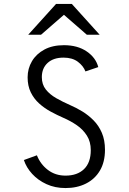

<svg xmlns="http://www.w3.org/2000/svg" viewBox="-20 -941 656 973"><path d="M312 12Q258.5 12 215.5 -7.8Q172.5 -27.5 143 -59.8Q113.5 -92 101 -130L167 -154Q185 -108.5 222.8 -79.8Q260.5 -51 312 -51Q371.5 -51 405.8 -84Q440 -117 440 -180Q440 -223 420.2 -254Q400.5 -285 368.8 -306.8Q337 -328.5 301 -344Q269 -358 236.8 -375.5Q204.5 -393 178.2 -416.8Q152 -440.5 136 -473Q120 -505.5 120 -549Q120 -593.5 141.8 -630.5Q163.5 -667.5 204.8 -689.8Q246 -712 304 -712Q373 -712 419.2 -680.5Q465.5 -649 478 -601L413 -579Q402.5 -607 374.5 -628Q346.5 -649 302 -649Q250.5 -649 221.2 -622Q192 -595 192 -550Q192 -513 212.2 -487.5Q232.5 -462 265 -443.5Q297.5 -425 334 -409Q365.5 -395.5 396.8 -376.5Q428 -357.5 454.2 -331Q480.5 -304.5 496.2 -267.8Q512 -231 512 -182Q512 -120 486.5 -76.8Q461 -33.5 415.8 -10.8Q370.5 12 312 12ZM123 -765 264 -921H344L485 -765H420L304 -866L188 -765Z"/></svg>

Font: Overpass Mono Light
Style: Regular
Weight: 300
Monospace: yes
Designer: Delve Withrington, Dave Bailey
Foundry: Delve Fonts LLC
Version: Version 4.000